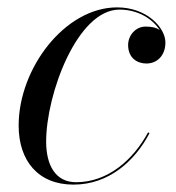

<svg xmlns="http://www.w3.org/2000/svg" viewBox="-20 -490 478 520"><path d="M385 -129.5 381 -131.5C341 -57.5 272.5 3.5 186 3.5C130 3.5 105 -43 105 -106.5C105 -235.5 189.5 -464 303.5 -464C355 -464 394.5 -437.5 412.5 -408.5C402.5 -416 388.5 -418 374 -418C348.5 -418 327 -395.5 327 -368C327 -333 351.5 -318 376.5 -318C405.5 -318 428 -339.5 428 -375C428 -414 379 -470 297 -470C156 -470 30.5 -305 30.5 -150C30.5 -55 83 10 179 10C275 10 345.5 -54 385 -129.5Z"/></svg>

Font: Bodoni* 36pt
Style: Italic
Weight: 400
Italic angle: -13°
Version: Version 2.3